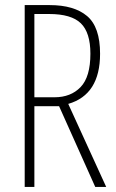

<svg xmlns="http://www.w3.org/2000/svg" viewBox="-20 -734 456 754"><path d="M175 -714Q271 -714 322 -671Q373 -628 373 -523Q373 -362 248 -326L397 0H354L212 -317H115V0H77V-714ZM173 -679H115V-352H194Q258 -352 296.5 -392Q335 -432 335 -523Q335 -606 297.5 -642.5Q260 -679 173 -679Z"/></svg>

Font: Noto Sans Lao Looped ExtraCondensed ExtraLight
Style: Regular
Weight: 200
Width: 2
Designer: Mark Frömberg, Ben Mitchell
Foundry: The Fontpad Ltd
Version: Version 1.002; ttfautohint (v1.8.4.7-5d5b)